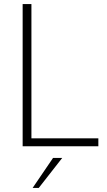

<svg xmlns="http://www.w3.org/2000/svg" viewBox="-20 -717 525 941"><path d="M91 -697H134V-39H462V0H91ZM240 57H285L170 204H140Z"/></svg>

Font: Hanken Grotesk ExtraLight
Style: Regular
Weight: 200
Designer: Alfredo Marco Pradil
Foundry: Hanken Design Co.
Version: Version 3.014